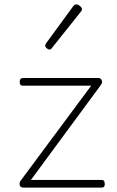

<svg xmlns="http://www.w3.org/2000/svg" viewBox="-20 -856 535 876"><path d="M88 0Q72 0 70 -11.5Q68 -23 73 -30L396 -465H85Q77 -465 73.5 -469Q70 -473 70 -483Q70 -491 73.5 -495.5Q77 -500 85 -500H429Q437 -500 441 -495Q445 -490 445.5 -483Q446 -476 440 -468L121 -35H443Q451 -35 454.5 -30.5Q458 -26 458 -15Q458 -8 454.5 -4Q451 0 443 0ZM205 -630Q200 -630 193 -636Q186 -642 186 -648Q186 -650 187.5 -652.5Q189 -655 190 -658L315 -829Q318 -833 321 -834.5Q324 -836 328 -836Q333 -836 339 -832.5Q345 -829 349.5 -824Q354 -819 354 -814Q354 -811 353 -809Q352 -807 350 -804L216 -636Q212 -630 205 -630Z"/></svg>

Font: Playwrite BR Thin
Style: Regular
Weight: 250
Version: Version 1.003